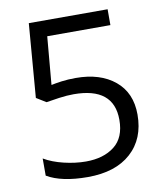

<svg xmlns="http://www.w3.org/2000/svg" viewBox="-82 -781 735 859"><g transform="rotate(-10 286.0 -352.0)"><path d="M271 -436Q235 -436 206 -432Q177 -428 159 -424L178 -642H465V-714H107L80 -379L124 -352Q146 -356 182.5 -361Q219 -366 249 -366Q431 -366 431 -218Q431 -137 381.5 -98.5Q332 -60 252 -60Q204 -60 152 -72.5Q100 -85 63 -107V-29Q129 10 248 10Q374 10 444.5 -53.5Q515 -117 515 -227Q515 -326 448.5 -381Q382 -436 271 -436Z"/></g></svg>

Font: Noto Sans Sinhala
Style: Regular
Weight: 400
Designer: Jelle Bosma - Monotype Design Team
Foundry: Monotype Imaging Inc.
Version: Version 1.900